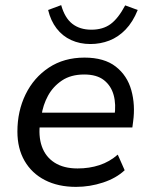

<svg xmlns="http://www.w3.org/2000/svg" viewBox="-20 -721 586 750"><path d="M277 9Q207 9 155.5 -17.5Q104 -44 76 -92.5Q48 -141 48 -207Q48 -287 80 -352.5Q112 -418 171 -457Q230 -496 310 -496Q387 -496 432 -461Q477 -426 493 -368.5Q509 -311 500 -246L497 -223H119L127 -281H445L427 -267Q434 -313 424 -349.5Q414 -386 386 -408Q358 -430 309 -430Q257 -430 222 -406.5Q187 -383 167.5 -347Q148 -311 142 -270L137 -245Q129 -190 143.5 -149Q158 -108 193.5 -85.5Q229 -63 283 -63Q329 -63 368.5 -76Q408 -89 440 -117L467 -56Q434 -25 382.5 -8Q331 9 277 9ZM333 -549Q292 -549 258 -564.5Q224 -580 201 -610Q178 -640 168 -682L219 -701Q233 -651 262.5 -628Q292 -605 337 -605Q382 -605 412 -627Q442 -649 469 -700L518 -682Q499 -635 470.5 -605.5Q442 -576 407 -562.5Q372 -549 333 -549Z"/></svg>

Font: Nunito Sans 12pt Medium
Style: Italic
Weight: 500
Italic angle: -9°
Designer: Vernon Adams
Foundry: Vernon Adams
Version: Version 3.101;gftools[0.9.27]